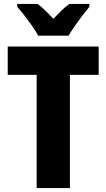

<svg xmlns="http://www.w3.org/2000/svg" viewBox="-20 -949 537 969"><path d="M333 0H165V-571H19V-714H478V-571H333ZM173 -769Q162 -789 143 -816.5Q124 -844 103 -871Q82 -898 67 -915V-929H170Q189 -915 208 -896.5Q227 -878 249 -854Q272 -878 291 -896.5Q310 -915 330 -929H431V-915Q416 -897 396 -870.5Q376 -844 357 -817Q338 -790 326 -769Z"/></svg>

Font: Noto Sans Bengali Condensed ExtraBold
Style: Regular
Weight: 800
Width: 3
Designer: Joana Ranito - Universal Thirst; Jelle Bosma - Monotype Design Team
Foundry: Universal Thirst ehf.
Version: Version 3.000; ttfautohint (v1.8.4.7-5d5b)